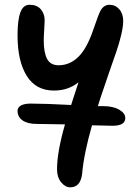

<svg xmlns="http://www.w3.org/2000/svg" viewBox="-20 -486 575 812"><path d="M276.9 306.2Q255.9 306.2 238.5 284.9Q221.2 263.7 221.2 230Q221.2 156.7 254.9 40Q172.9 38.1 134.8 38.1Q96.7 38.1 75.4 23.2Q54.2 8.3 54.2 -17.1Q54.2 -31.7 68.6 -39.8Q83 -47.9 109.9 -47.9Q170.4 -47.9 280.8 -42Q286.6 -60.1 297.1 -92.3Q307.6 -124.5 312 -138.2Q269 -103 208 -103Q131.8 -103 93 -165.3Q54.2 -227.5 54.2 -336.9Q54.2 -401.4 66.2 -433.6Q78.1 -465.8 105 -465.8Q136.7 -465.8 152.8 -446.5Q168.9 -427.2 168.9 -399.9Q168.9 -390.6 167 -360.8Q165 -331.1 165 -315.9Q165 -263.7 179.2 -236.8Q193.4 -210 228 -210Q274.9 -210 311.3 -245.4Q347.7 -280.8 375 -361.8Q397 -426.3 404.8 -440.4Q418.9 -465.8 442.9 -465.8Q467.8 -465.8 484.4 -447Q501 -428.2 501 -397Q501 -373 492.4 -337.6Q483.9 -302.2 473.1 -270.8Q462.4 -239.3 440.9 -178Q419.4 -116.7 404.8 -71.8Q395 -41.5 394 -37.1H417Q458.5 -37.1 484.1 -22.2Q509.8 -7.3 509.8 13.2Q509.8 45.9 456.1 45.9Q435.5 45.9 369.1 43.9Q334.5 164.6 327.1 251Q319.8 306.2 276.9 306.2Z"/></svg>

Font: Shantell Sans Bouncy
Style: Regular
Weight: 500
Designer: Stephen Nixon, Anya Danilova, Shantell Martin
Foundry: Arrow Type
Version: Version 1.006;[9816181b4]